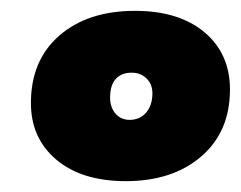

<svg xmlns="http://www.w3.org/2000/svg" viewBox="-20 -737 444 354"><path d="M37 -547Q37 -626 89.5 -671.5Q142 -717 229 -717Q310 -717 357 -677.5Q404 -638 404 -572Q404 -494 351 -448.5Q298 -403 212 -403Q131 -403 84 -442.5Q37 -482 37 -547ZM261 -565Q261 -582 250 -592.5Q239 -603 223 -603Q204 -603 193.5 -591.5Q183 -580 183 -557Q183 -539 193 -527.5Q203 -516 219 -516Q238 -516 249.5 -529.5Q261 -543 261 -565Z"/></svg>

Font: Muli Black
Style: Italic
Weight: 900
Italic angle: -4.541°
Designer: Vernon Adams
Foundry: Vernon Adams
Version: Version 2.001